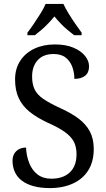

<svg xmlns="http://www.w3.org/2000/svg" viewBox="-20 -951 544 981"><path d="M235 10Q187 10 151 0Q115 -10 91 -28.5Q67 -47 55.5 -73Q44 -99 44 -129Q44 -150 52.5 -165Q61 -180 76.5 -188.5Q92 -197 113 -197Q115 -154 129.5 -117.5Q144 -81 172 -59.5Q200 -38 242 -38Q303 -38 337 -70.5Q371 -103 371 -163Q371 -202 356.5 -228.5Q342 -255 310 -277.5Q278 -300 224 -324Q168 -350 131 -380Q94 -410 75.5 -450Q57 -490 57 -545Q57 -600 83.5 -640.5Q110 -681 156 -702.5Q202 -724 260 -724Q316 -724 355 -707.5Q394 -691 414.5 -665.5Q435 -640 435 -612Q435 -580 415 -564Q395 -548 360 -548Q360 -580 349.5 -609Q339 -638 316 -656.5Q293 -675 254 -675Q201 -675 172.5 -643.5Q144 -612 144 -560Q144 -521 157 -494Q170 -467 201.5 -445.5Q233 -424 287 -399Q343 -374 381 -345.5Q419 -317 439 -279.5Q459 -242 459 -190Q459 -126 431.5 -81.5Q404 -37 353 -13.5Q302 10 235 10ZM120 -784Q135 -803 152.5 -829Q170 -855 187 -882Q204 -909 213 -931H304Q314 -909 330.5 -882Q347 -855 365 -829Q383 -803 397 -784V-771H359Q342 -784 323.5 -799.5Q305 -815 288.5 -832.5Q272 -850 258 -867Q244 -850 227.5 -832.5Q211 -815 193 -799.5Q175 -784 158 -771H120Z"/></svg>

Font: Noto Serif SemiCondensed
Style: Regular
Weight: 400
Width: 4
Designer: Monotype Design Team
Foundry: Monotype Imaging Inc.
Version: Version 2.013